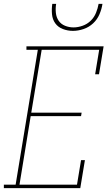

<svg xmlns="http://www.w3.org/2000/svg" viewBox="-49 -975 569 995"><path d="M-29 0V-18H32L147 -717H88V-735H488L464 -590H444L465 -717H167L113 -391H374L371 -373H110L52 -18H350L371 -145H391L367 0ZM329 -815Q302 -815 277 -824.5Q252 -834 237.5 -854Q223 -874 220.5 -901Q218 -928 222 -955H242Q238 -932 240.5 -908.5Q243 -885 255 -867.5Q267 -850 288 -841.5Q309 -833 332 -833Q355 -833 379 -841.5Q403 -850 421 -867.5Q439 -885 448.5 -908.5Q458 -932 462 -955H482Q478 -928 466.5 -901Q455 -874 433.5 -854Q412 -834 384 -824.5Q356 -815 329 -815Z"/></svg>

Font: Iosevka Curly Slab Thin
Style: Italic
Weight: 100
Italic angle: -9°
Monospace: yes
Designer: Belleve Invis
Foundry: Belleve Invis
Version: Version 22.1.2; ttfautohint (v1.8.4)